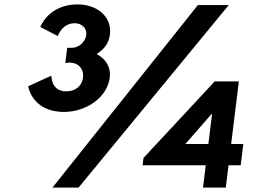

<svg xmlns="http://www.w3.org/2000/svg" viewBox="-20 -848 1147 868"><path d="M241.3 -685C241.3 -685 259.4 -743 318.4 -743C348.4 -743 373.7 -721 370 -691C365.8 -657 334.8 -632 306.8 -632H283.8L275.2 -562C275.2 -562 284.5 -565 295.5 -565C333.5 -565 360.1 -537 355.2 -497C350.3 -457 318.6 -435 279.6 -435C209.6 -435 212.3 -506 212.3 -506L107.4 -458C107.4 -458 124.2 -342 269.2 -342C369.2 -342 465 -407 476.1 -497C482.1 -546 457.5 -582 416.6 -604C450.5 -624 472.2 -653 477 -692C486.8 -772 419.8 -828 330.8 -828C198.8 -828 162.3 -726 162.3 -726ZM1014.1 -825H874.5L217.2 0H335.2ZM1025 -197 1059.8 -480H950.7L628.7 -134L624.7 -101H910.2L897.8 0H1000.8L1013.2 -101H1068.2L1080 -197ZM938.8 -334 922 -197H818L937.6 -334Z"/></svg>

Font: Hussar
Style: BdSuprExtOblOne
Weight: 700
Foundry: Cannot Into Space Fonts
Version: Version 2.00